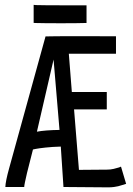

<svg xmlns="http://www.w3.org/2000/svg" viewBox="-20 -784 558 805"><path d="M342.8 -761.7V-687.5H334.5Q306.2 -686.5 235.8 -686.5Q163.1 -686.5 129.9 -687.5L121.1 -688V-763.7L130.4 -762.7Q162.1 -761.7 254.4 -761.7Q254.4 -761.7 334.5 -761.7ZM229.5 -239.3 204.6 -534.2 134.8 -231.9Q168.5 -238.3 229.5 -239.3ZM234.9 -169.4Q199.7 -168.5 170.7 -165.3Q141.6 -162.1 129.9 -159.7L118.2 -157.2L93.3 -59.1Q81.5 -8.8 81.5 0H2.4Q3.4 -24.9 18.1 -77.6L170.9 -631.3Q201.2 -632.3 302.2 -632.3Q344.2 -632.3 395.3 -632.1Q446.3 -631.8 466.3 -631.8V-558.6H268.6L281.2 -398.4H427.7V-325.2H290.5L311 -71.8L430.2 -72.8Q442.4 -72.8 456.5 -75.9Q470.7 -79.1 479 -82L487.3 -85.4L508.8 -13.2Q503.9 -11.7 492.9 -8.3Q481.9 -4.9 475.6 -3.2Q469.2 -1.5 457.8 0Q446.3 1.5 434.1 1.5H431.2L246.1 0Z"/></svg>

Font: Fantasque Sans Mono
Style: Regular
Weight: 400
Monospace: yes
Designer: Jany Belluz
Version: Version 1.8.0 ; ttfautohint (v1.8.2)